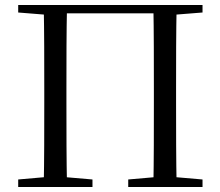

<svg xmlns="http://www.w3.org/2000/svg" viewBox="-20 -748 882 768"><path d="M154.9 0H248.1C245.7 -111.5 245.7 -222.7 245.7 -337V-391.1C245.7 -504.5 245.7 -617.8 248.1 -728H154.9C157.1 -616.6 157.1 -504.3 157.1 -391.1V-336.8C157.1 -223.3 157.1 -110.8 154.9 0ZM593.5 0H686.6C684.3 -111.5 684.3 -223.9 684.3 -336.8V-391.1C684.3 -504.5 684.3 -617.8 686.6 -728H593.5C595.5 -616.6 595.5 -504.3 595.5 -391.1V-337C595.5 -221.7 595.5 -110.8 593.5 0ZM52.8 0H349.9V-30.1L210.4 -42.1H189.7L52.8 -30.1ZM492.9 0H790.1V-30.1L650.9 -42.1H630.6L492.9 -30.1ZM52.8 -698 190.9 -686.9H201.8V-728H52.8ZM640.4 -686.9H650.7L790.1 -698V-728H640.4ZM201.8 -694.8H640.4V-728H201.8Z"/></svg>

Font: Source Han Serif TW VF
Style: Regular
Weight: 250
Designer: Ryoko NISHIZUKA 西塚涼子 (kana & ideographs); Frank Grießhammer (Latin, Greek & Cyrillic); Wenlong ZHANG 张文龙 (bopomofo); San
Foundry: Adobe
Version: Version 2.002;hotconv 1.1.0;makeotfexe 2.6.0